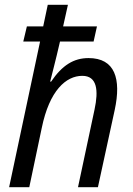

<svg xmlns="http://www.w3.org/2000/svg" viewBox="-20 -780 554 800"><path d="M18 0H102L154 -247C186 -403 255 -464 323 -464C385 -464 391 -403 374 -324L305 0H388L458 -322C486 -452 459 -538 349 -538C287 -538 239 -508 193 -440H189C197 -473 211 -524 230 -607H370L384 -670H243L263 -760H179L160 -670H92L77 -607H147Z"/></svg>

Font: Noto Sans SemiCondensed
Style: Italic
Weight: 400
Width: 4
Italic angle: -12°
Designer: Monotype Design Team
Foundry: Monotype Imaging Inc.
Version: Version 2.013